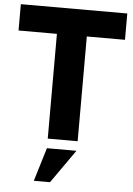

<svg xmlns="http://www.w3.org/2000/svg" viewBox="-61 -742 704 1017"><g transform="rotate(5 291.0 -234.0)"><path d="M212 -557H8V-697H574V-557H371V0H212ZM212 51H369L244 229H158Z"/></g></svg>

Font: HK Grotesk Black
Style: Regular
Weight: 900
Designer: Alfredo Marco Pradil
Foundry: Hanken Design Co.
Version: Version 3.001